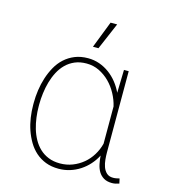

<svg xmlns="http://www.w3.org/2000/svg" viewBox="-110 -820 820 920"><g transform="rotate(15 300.0 -359.5)"><path d="M468.8 -528.3V-124.5Q468.8 -109.4 470.5 -90.6Q472.2 -71.8 478 -54.9Q483.9 -38.1 495.8 -26.9Q507.8 -15.6 528.3 -15.6Q536.6 -15.6 544.2 -17.1Q551.8 -18.6 559.6 -20.5L564.9 3.4Q556.2 6.3 547.9 8.3Q539.6 10.3 529.8 10.3Q504.9 10.3 488.5 0.5Q472.2 -9.3 462.6 -25.4Q453.1 -41.5 449 -62Q444.8 -82.5 443.4 -103Q430.7 -78.1 412.1 -57.4Q393.6 -36.6 370.4 -21.5Q347.2 -6.3 320.3 2Q293.5 10.3 264.6 10.3Q228.5 10.3 200.2 -0.7Q171.9 -11.7 150.1 -31Q128.4 -50.3 113 -76.2Q97.7 -102.1 87.6 -131.3Q77.6 -160.6 73 -192.1Q68.4 -223.6 68.4 -254.4V-264.6Q68.4 -295.4 73 -327.6Q77.6 -359.9 87.4 -390.1Q97.2 -420.4 112.3 -447.5Q127.4 -474.6 149.4 -494.6Q171.4 -514.6 200.2 -526.4Q229 -538.1 265.6 -538.1Q295.4 -538.1 322.3 -528.6Q349.1 -519 371.8 -502.2Q394.5 -485.4 412.4 -462.9Q430.2 -440.4 442.4 -414.1V-417L445.3 -528.3ZM95.7 -254.4Q95.7 -227.5 99.4 -199.5Q103 -171.4 110.8 -144.8Q118.7 -118.2 131.6 -95Q144.5 -71.8 163.1 -54.2Q181.6 -36.6 206.8 -26.4Q231.9 -16.1 264.2 -16.1Q296.9 -16.1 325.9 -27.3Q355 -38.6 378.4 -58.1Q401.9 -77.6 418.2 -104.2Q434.6 -130.9 442.4 -161.6V-346.2Q435.1 -377.9 418.9 -407.7Q402.8 -437.5 379.9 -460.4Q356.9 -483.4 327.9 -497.6Q298.8 -511.7 265.1 -511.7Q232.4 -511.7 207.3 -501Q182.1 -490.2 163.3 -471.7Q144.5 -453.1 131.6 -428.5Q118.7 -403.8 110.8 -376.2Q103 -348.6 99.4 -319.8Q95.7 -291 95.7 -264.6ZM324.7 -730.5H357.4L300.3 -597.2H272.9Z"/></g></svg>

Font: Roboto Mono Thin
Style: Regular
Weight: 250
Designer: Google
Version: Version 2.000985; 2015; ttfautohint (v1.3)